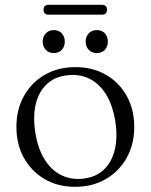

<svg xmlns="http://www.w3.org/2000/svg" viewBox="-20 -746 610 778"><path d="M286 -474Q355.5 -474 409.2 -443Q463 -412 493.5 -357.2Q524 -302.5 524 -231.5Q524 -161.5 493.5 -106.8Q463 -52 409 -20.5Q355 11 284 11Q214.5 11 161 -20.2Q107.5 -51.5 77 -106.2Q46.5 -161 46.5 -232Q46.5 -302.5 77 -357Q107.5 -411.5 161.2 -442.8Q215 -474 286 -474ZM320.5 -22.5Q370 -29 401.5 -59.2Q433 -89.5 445 -139Q457 -188.5 447.5 -253Q437 -319.5 409.5 -363.8Q382 -408 340.8 -427.8Q299.5 -447.5 249.5 -440.5Q200.5 -434.5 168.8 -404.2Q137 -374 125 -324.5Q113 -275 123 -210Q133 -144 160.8 -99.8Q188.5 -55.5 229.5 -35.8Q270.5 -16 320.5 -22.5ZM198 -531Q178 -531 165.5 -544.2Q153 -557.5 153 -577.5Q153 -597.5 165.5 -610.8Q178 -624 198 -624Q218.5 -624 230.5 -610.8Q242.5 -597.5 242.5 -577Q242.5 -557.5 230.5 -544.2Q218.5 -531 198 -531ZM372 -531Q352 -531 339.5 -544.2Q327 -557.5 327 -577.5Q327 -597.5 339.5 -610.8Q352 -624 372 -624Q393 -624 405 -610.8Q417 -597.5 417 -577Q417 -557.5 405 -544.2Q393 -531 372 -531ZM156.5 -706.5Q156.5 -716.5 161.8 -721.5Q167 -726.5 176.5 -726.5H393.5Q403 -726.5 408.2 -721.5Q413.5 -716.5 413.5 -706.5Q413.5 -696.5 408.2 -691.5Q403 -686.5 393.5 -686.5H176.5Q167 -686.5 161.8 -691.5Q156.5 -696.5 156.5 -706.5Z"/></svg>

Font: Fraunces Light
Style: Regular
Weight: 300
Version: Version 1.000;[b76b70a41]